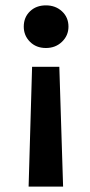

<svg xmlns="http://www.w3.org/2000/svg" viewBox="-20 -681 333 712"><path d="M99 -433.2H200L214 11H86.1ZM150.3 -661.1Q186 -661.1 209.9 -638.9Q233.9 -616.7 233.9 -582.2Q233.9 -549.2 209.9 -526.1Q186 -503 150.3 -503Q114 -503 91.1 -526.1Q68.1 -549.2 68.1 -582.2Q68.1 -616.7 91.1 -638.9Q114 -661.1 150.3 -661.1Z"/></svg>

Font: Karla
Style: Regular
Weight: 400
Designer: Jonathan Pinhorn
Version: Version 2.004;gftools[0.9.33]